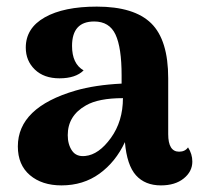

<svg xmlns="http://www.w3.org/2000/svg" viewBox="-20 -551 608 581"><path d="M549 -105Q562 -85 562 -62Q562 -32 536 -11Q510 10 467 10Q419 10 391.5 -20.5Q364 -51 358 -121Q330 -61 281 -25.5Q232 10 166 10Q107 10 70.5 -21Q34 -52 34 -108Q34 -226 209 -277Q268 -294 348 -298V-323Q348 -407 329.5 -446.5Q311 -486 265 -486Q198 -486 198 -412Q198 -358 233 -338Q209 -314 160 -314Q113 -314 85.5 -340.5Q58 -367 58 -407Q58 -466 115.5 -498.5Q173 -531 273 -531Q386 -531 437.5 -480.5Q489 -430 489 -314V-145Q489 -92 522 -92Q540 -92 549 -105ZM238 -79Q279 -83 315.5 -133.5Q352 -184 352 -254Q278 -254 240 -232Q185 -201 185 -142Q185 -114 198 -95Q211 -76 238 -79Z"/></svg>

Font: Arima Koshi Bold
Style: Regular
Weight: 700
Designer: Joana Correia and Natanael Gama
Foundry: NDISCOVER
Version: Version 1.019;PS 001.019;hotconv 1.0.88;makeotf.lib2.5.64775